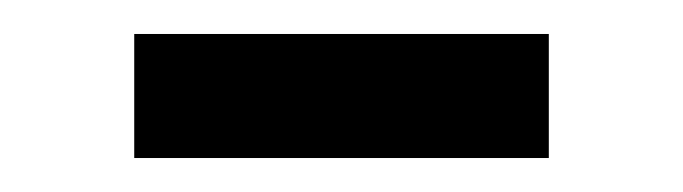

<svg xmlns="http://www.w3.org/2000/svg" viewBox="-20 -342 402 113"><path d="M59 -322V-249H303V-322Z"/></svg>

Font: Saira UNSAM
Style: Regular
Weight: 400
Designer: Hector Gatti with collaboration of the Omnibus-Type team
Foundry: Omnibus-Type
Version: Version 0.072;PS 000.072;hotconv 1.0.88;makeotf.lib2.5.64775